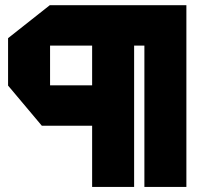

<svg xmlns="http://www.w3.org/2000/svg" viewBox="-20 -739 799 759"><path d="M177.9 -558.7V-718.5H716.8V-558.7ZM145.4 -241.9 11.9 -400.7V-401.7H344.2V-241.9ZM11.9 -401.7V-588.1L176.9 -718.5H177.9V-401.7ZM344.2 0V-558.7H510.2V0ZM550.8 0V-558.7H716.8V0Z"/></svg>

Font: Foldit Thin
Style: Regular
Weight: 100
Designer: Sophia Tai
Foundry: Sophia Tai
Version: Version 1.003